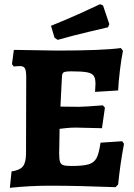

<svg xmlns="http://www.w3.org/2000/svg" viewBox="-20 -885 639 915"><path d="M571 -200Q553 -105 543 -6L531 7Q351 0 216 0Q125 0 27 10L35 -68Q75 -74 89.5 -92.5Q104 -111 104 -155L105 -516Q105 -548 99 -559Q93 -570 75 -570Q60 -570 46 -568L37 -579L46 -647H68Q227 -644 250 -644Q468 -644 556 -656L566 -643Q558 -604 551.5 -550Q545 -496 543 -454L433 -447L435 -485Q435 -512 426.5 -524Q418 -536 394.5 -540.5Q371 -545 320 -545Q291 -545 283 -540Q275 -535 275 -515L268 -377L357 -376Q381 -376 470 -383L480 -372L466 -274Q367 -277 340 -277Q319 -277 295 -274.5Q271 -272 264 -271L262 -154Q262 -126 266 -114Q270 -102 281.5 -98Q293 -94 320 -94Q376 -94 402.5 -102Q429 -110 440.5 -132.5Q452 -155 459 -205L562 -212ZM240 -705 223 -762Q295 -791 366 -823Q437 -855 457 -865L471 -859L501 -770L495 -755Q474 -750 401.5 -733Q329 -716 255 -695Z"/></svg>

Font: Alegreya ExtraBold
Style: Regular
Weight: 800
Designer: Juan Pablo del Peral
Foundry: Huerta Tipografica
Version: Version 2.007; ttfautohint (v1.6)